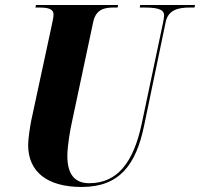

<svg xmlns="http://www.w3.org/2000/svg" viewBox="-20 -734 796 764"><path d="M305 10C456 10 521 -79 553 -232L639 -645C649 -697 693 -704 737 -704H754L756 -714H538L536 -704H551C598 -704 633 -700 633 -673C633 -667 631 -653 628 -640L544 -242C511 -87 447 -5 335 -5C280 -5 248 -37 248 -114C248 -154 260 -222 267 -252L351 -647C362 -697 395 -704 433 -704H448L450 -714H123L121 -704H133C169 -704 193 -700 193 -676C193 -666 190 -652 185 -629L104 -253C99 -227 92 -181 92 -157C92 -51 167 10 305 10Z"/></svg>

Font: Noto Serif Display Condensed ExtraBold
Style: Italic
Weight: 800
Width: 3
Italic angle: -12°
Designer: Monotype Design Team
Foundry: Monotype Imaging Inc.
Version: Version 2.009